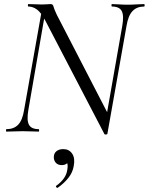

<svg xmlns="http://www.w3.org/2000/svg" viewBox="-20 -645 729 941"><path d="M491 10.6 202.6 -543Q181.2 -584 160.9 -598.5Q140.6 -613 119.6 -613Q116.6 -613 116.6 -619Q116.6 -625 119.6 -625Q134.8 -625 153 -624Q171.2 -623 185 -623Q198 -623 210.7 -624Q223.4 -625 228.4 -625Q239.4 -625 242 -613.5Q244.6 -602 258.2 -573L512.6 -80.6L506.4 10.2Q505.6 13.6 499.4 14.4Q493.2 15.2 491 10.6ZM11.6 0Q9.4 0 9.4 -6Q9.4 -12 11.6 -12Q48 -12 69.1 -33.9Q90.2 -55.8 98.2 -106.4L186.2 -602L204.4 -600L119 -106.4Q110.2 -55.8 121.8 -33.9Q133.4 -12 169.8 -12Q171.8 -12 171.8 -6Q171.8 0 169.8 0Q152.8 0 134.2 -1Q115.6 -2 91.2 -2Q70 -2 49.8 -1Q29.6 0 11.6 0ZM506.4 10.2 493 -26.8 579.2 -517.8Q588.2 -568.2 576.7 -590.6Q565.2 -613 528.6 -613Q526.4 -613 526.4 -619Q526.4 -625 528.6 -625Q545 -625 563.9 -623.5Q582.8 -622 607.2 -622Q628.4 -622 648.6 -623.5Q668.8 -625 686.8 -625Q688.8 -625 688.8 -619Q688.8 -613 686.8 -613Q650.6 -613 629.4 -590.6Q608.2 -568.2 600 -517.8ZM263.2 275Q259.2 277 255.7 272.5Q252.2 268 256.2 265Q279.2 248.6 292.8 229.3Q306.4 210 309.6 188.4Q314.6 161.8 307.1 150.6Q299.6 139.4 289.2 136.8L317.4 127.4Q318.4 146.2 308.7 155.2Q299 164.2 283 164.2Q263.2 164.2 253.1 152.2Q243 140.2 243.8 123Q244.6 105.6 257.1 95.7Q269.6 85.8 290.2 85.8Q318.6 85.8 333.8 108.2Q349 130.6 341.2 169.6Q335.8 201 314.8 227.2Q293.8 253.4 263.2 275Z"/></svg>

Font: Cormorant Light
Style: Italic
Weight: 300
Italic angle: -10°
Designer: Christian Thalmann (Catharsis Fonts)
Foundry: Catharsis Fonts
Version: Version 4.000